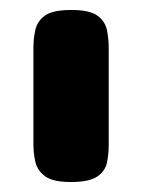

<svg xmlns="http://www.w3.org/2000/svg" viewBox="-20 -605 285 385"><path d="M122 -240Q86 -240 70.5 -251.5Q55 -263 51 -280Q47 -297 47 -316V-509Q47 -528 51 -545.5Q55 -563 70.5 -574Q86 -585 123 -585Q160 -585 175.5 -573.5Q191 -562 194.5 -544.5Q198 -527 198 -508V-315Q198 -296 194.5 -279Q191 -262 175 -251Q159 -240 122 -240Z"/></svg>

Font: Fredoka SemiCondensed SemiBold
Style: Regular
Weight: 600
Width: 4
Designer: Ben Nathan
Foundry: Milena B. Brandão, Ben Nathan
Version: Version 2.001